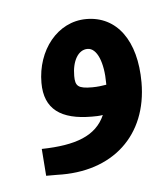

<svg xmlns="http://www.w3.org/2000/svg" viewBox="-31 -254 243 283"><g transform="rotate(-5 90.5 -112.5)"><path d="M27 0H43C126 3 179 -47 179 -125C179 -187 151 -225 106 -225C63 -225 32 -185 32 -137C32 -98 56 -81 102 -81C107 -81 113 -81 118 -82C105 -52 74 -41 24 -40ZM81 -143C81 -165 90 -181 104 -181C118 -181 127 -159 127 -128V-126C121 -125 114 -124 106 -124C85 -124 81 -128 81 -143Z"/></g></svg>

Font: Noto Sans Arabic SemCond
Style: Regular
Weight: 400
Width: 4
Designer: Monotype Design Team, Nadine Chahine, Nizar Qandah and Khaled Hosny
Foundry: Monotype Imaging Inc.
Version: Version 2.012